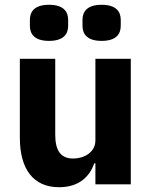

<svg xmlns="http://www.w3.org/2000/svg" viewBox="-20 -771 636 803"><path d="M185 -600C245 -600 265 -628 265 -663V-688C265 -723 245 -751 185 -751C125 -751 105 -723 105 -688V-663C105 -628 125 -600 185 -600ZM405 -600C465 -600 485 -628 485 -663V-688C485 -723 465 -751 405 -751C345 -751 325 -723 325 -688V-663C325 -628 345 -600 405 -600ZM379 0H527V-525H379V-184C379 -134 332 -108 286 -108C232 -108 211 -144 211 -208V-525H63V-195C63 -63 120 12 227 12C313 12 356 -35 374 -88H379Z"/></svg>

Font: IBM Plex Thai Looped
Style: Bold
Weight: 700
Designer: Mike Abbink, Paul van der Laan, Pieter van Rosmalen, Ben Mitchell, Mark Frömberg
Foundry: Bold Monday
Version: Version 1.0